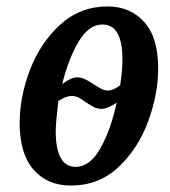

<svg xmlns="http://www.w3.org/2000/svg" viewBox="-20 -566 529 596"><path d="M41 -184Q41 -265 73 -349Q105 -433 167 -489.5Q229 -546 314 -546Q384 -546 427.5 -498Q471 -450 471 -353Q471 -274 440 -189.5Q409 -105 348 -47.5Q287 10 200 10Q127 10 84 -39.5Q41 -89 41 -184ZM353 -301Q360 -347 360 -382Q360 -490 298 -490Q256 -490 224.5 -437.5Q193 -385 173 -305Q201 -326 219 -326Q231 -326 242 -321Q253 -316 270 -305Q285 -295 295 -290Q305 -285 315 -285Q331 -285 353 -301ZM342 -247Q312 -228 296 -228Q282 -228 271.5 -233.5Q261 -239 246 -249Q233 -259 223 -263.5Q213 -268 202 -268Q184 -268 161 -252Q153 -184 153 -159Q153 -48 215 -48Q259 -48 291.5 -105.5Q324 -163 342 -247Z"/></svg>

Font: Noto Serif CondSemiBold
Style: Italic
Weight: 600
Width: 3
Italic angle: -12°
Designer: Monotype Design Team
Foundry: Monotype Imaging Inc.
Version: Version 1.001